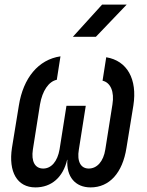

<svg xmlns="http://www.w3.org/2000/svg" viewBox="-20 -805 640 835"><path d="M297 -645H397L531 -785H424ZM134 10C204 10 254 -34 272 -110H273C268 -37 307 10 374 10C456 10 513 -53 530 -162L560 -346C578 -461 533 -541 442 -556L426 -454C461 -446 478 -406 469 -351L438 -155C430 -103 402 -72 366 -72C331 -72 314 -103 323 -155L353 -345H269L239 -155C230 -103 203 -72 168 -72C132 -72 115 -103 123 -155L154 -351C164 -410 192 -451 227 -458L243 -560C147 -546 81 -466 62 -346L32 -162C16 -57 55 10 134 10Z"/></svg>

Font: JetBrains Mono Medium
Style: Italic
Weight: 436
Italic angle: -9°
Monospace: yes
Designer: Philipp Nurullin, Konstantin Bulenkov
Foundry: JetBrains
Version: Version 2.305